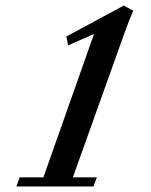

<svg xmlns="http://www.w3.org/2000/svg" viewBox="-20 -671 542 691"><path d="M39.1 0 50.8 -32.7H136.2L318.4 -548.8L225.1 -507.8L218.8 -539.6L425.3 -650.9L459.5 -632.8Q443.4 -595.7 427.2 -549.8L242.2 -32.7H328.6L316.4 0Z"/></svg>

Font: Elstob 10pt SemiBold
Style: Italic
Weight: 600
Italic angle: -20°
Designer: Peter S. Baker
Version: Version 1.015